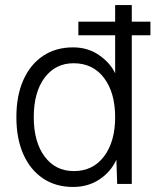

<svg xmlns="http://www.w3.org/2000/svg" viewBox="-20 -730 640 762"><path d="M270 12Q201 12 150.5 -22Q100 -56 72.5 -118Q45 -180 45 -265Q45 -350 72.5 -412Q100 -474 150.5 -508Q201 -542 270 -542Q329 -542 373.5 -511Q418 -480 437 -439V-710H503V0H445L442 -96Q419 -47 374 -17.5Q329 12 270 12ZM273 -51Q349 -51 393 -109.5Q437 -168 437 -265Q437 -362 393 -420.5Q349 -479 272 -479Q200 -479 157 -421.5Q114 -364 114 -265Q114 -167 157 -109Q200 -51 273 -51ZM291 -590V-644H577V-590Z"/></svg>

Font: Geist Mono Light
Style: Regular
Weight: 300
Monospace: yes
Designer: Basement.studio, Andrés Briganti, Mateo Zaragoza
Foundry: Basement.studio, Vercel, Andrés Briganti, Guido Ferreyra, Mateo Zaragoza
Version: Version 1.500; ttfautohint (v1.8.4.7-5d5b)